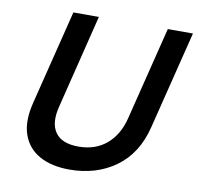

<svg xmlns="http://www.w3.org/2000/svg" viewBox="-77 -755 873 846"><g transform="rotate(10 359.5 -332.5)"><path d="M286.7 10Q206.7 10 152.5 -20Q98.3 -50 77.9 -108.8Q57.5 -167.5 79.2 -253.3L184.2 -675H298.3L195 -257.5Q175 -180.8 204.2 -138.8Q233.3 -96.7 308.3 -96.7Q384.2 -96.7 434.2 -139.6Q484.2 -182.5 502.5 -256.7L606.7 -675H719.2L610 -236.7Q580 -115 493.3 -52.5Q406.7 10 286.7 10Z"/></g></svg>

Font: Funnel Sans Medium
Style: Italic
Weight: 500
Italic angle: -14.036°
Version: Version 1.000; Beta; Release 5; Build 24; ttfautohint (v1.8.